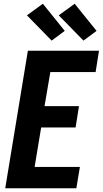

<svg xmlns="http://www.w3.org/2000/svg" viewBox="-20 -1006 549 1026"><path d="M8 0 129 -735H509L491 -621H249L218 -439H402L384 -325H200L165 -114H407L388 0ZM426 -789 294 -924 379 -986 496 -841ZM256 -789 124 -924 209 -986 326 -841Z"/></svg>

Font: Iosevka Heavy Oblique
Style: Regular
Weight: 900
Italic angle: -9°
Monospace: yes
Designer: Belleve Invis
Foundry: Belleve Invis
Version: Version 32.5.0; ttfautohint (v1.8.4)